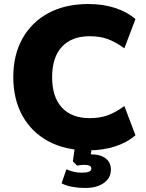

<svg xmlns="http://www.w3.org/2000/svg" viewBox="-20 -736 725 954"><path d="M419 11Q304 11 220.5 -34Q137 -79 91.5 -161Q46 -243 46 -353Q46 -463 91.5 -544.5Q137 -626 220.5 -671Q304 -716 419 -716Q492 -716 552 -696.5Q612 -677 653 -641L598 -496Q552 -529 513.5 -542.5Q475 -556 426 -556Q336 -556 287.5 -503.5Q239 -451 239 -353Q239 -254 287.5 -201.5Q336 -149 426 -149Q475 -149 513.5 -162.5Q552 -176 598 -209L653 -64Q612 -28 552 -8.5Q492 11 419 11ZM404 198Q371 198 340 192.5Q309 187 286 175L310 105Q327 113 346.5 117.5Q366 122 385 122Q411 122 422.5 117Q434 112 434 101Q434 83 398 83Q390 83 382 84Q374 85 363 87L342 66L354 -20H439L427 57L386 40Q397 35 409.5 33Q422 31 432 31Q479 31 505 51Q531 71 531 107Q531 149 495.5 173.5Q460 198 404 198Z"/></svg>

Font: Mulish ExtraLight Black
Style: Regular
Weight: 900
Version: Version 3.603